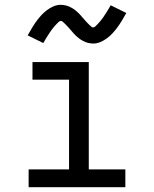

<svg xmlns="http://www.w3.org/2000/svg" viewBox="-20 -778 640 798"><path d="M99 0V-74H267V-447H115V-520H349V-74H501V0ZM367 -597Q361 -597 355.5 -598Q350 -599 345 -600Q340 -601 335.5 -603Q331 -605 326 -607.5Q321 -610 317 -612.5Q313 -615 308.5 -618.5Q304 -622 300 -625.5Q296 -629 292 -633Q288 -637 284.5 -641Q281 -645 278 -648.5Q275 -652 271.5 -656Q268 -660 264 -664.5Q260 -669 256 -673Q252 -677 249 -680Q246 -683 241.5 -687Q237 -691 234 -691Q228 -691 224.5 -687.5Q221 -684 215.5 -678.5Q210 -673 208 -670.5Q206 -668 203 -664.5Q200 -661 196.5 -656.5Q193 -652 190 -647.5Q187 -643 183.5 -637.5Q180 -632 176 -626Q172 -620 168 -613Q164 -606 160 -599L95 -631Q105 -649 114.5 -664.5Q124 -680 133 -692Q142 -704 151.5 -714.5Q161 -725 174 -735Q187 -745 202 -751.5Q217 -758 233 -758Q239 -758 244.5 -757Q250 -756 255 -755Q260 -754 264.5 -752Q269 -750 274 -747.5Q279 -745 283 -742.5Q287 -740 291.5 -736.5Q296 -733 300 -729.5Q304 -726 308 -722Q312 -718 315.5 -714Q319 -710 322 -706.5Q325 -703 328.5 -699Q332 -695 336 -690.5Q340 -686 344 -682Q348 -678 351 -675Q354 -672 358.5 -668Q363 -664 366 -664Q372 -664 375.5 -667.5Q379 -671 384.5 -676.5Q390 -682 392 -684.5Q394 -687 397 -690.5Q400 -694 403.5 -698.5Q407 -703 410 -707.5Q413 -712 416.5 -717.5Q420 -723 424 -729Q428 -735 432 -742Q436 -749 440 -756L505 -724Q495 -706 485.5 -690.5Q476 -675 467 -663Q458 -651 448.5 -640.5Q439 -630 426 -620Q413 -610 398 -603.5Q383 -597 367 -597Z"/></svg>

Font: Iosevka HT Extended
Style: Regular
Weight: 400
Width: 7
Monospace: yes
Designer: Belleve Invis
Foundry: Belleve Invis
Version: Version 32.3.0; ttfautohint (v1.8.4)